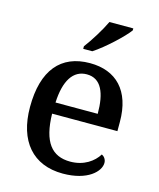

<svg xmlns="http://www.w3.org/2000/svg" viewBox="-116 -848 776 940"><g transform="rotate(15 272.5 -378.0)"><path d="M231 -619V-606H277C333 -642 417 -721 442 -756V-766H321C300 -721 260 -657 231 -619ZM292 10C418 10 476 -50 476 -93C476 -112 464 -125 453 -130C429 -91 381 -56 312 -56C218 -56 169 -117 166 -260H497V-307C497 -465 415 -547 282 -547C135 -547 53 -451 53 -264C53 -91 140 10 292 10ZM382 -317H168C173 -429 212 -490 281 -490C355 -490 382 -421 382 -317Z"/></g></svg>

Font: Noto Serif Georgian Medium
Style: Regular
Weight: 500
Designer: Monotype Design Team, Akaki Razmadze
Foundry: Google LLC
Version: Version 2.003